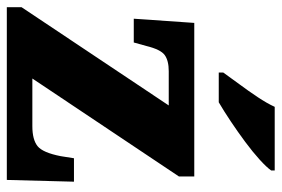

<svg xmlns="http://www.w3.org/2000/svg" viewBox="-148 -658 806 549"><g transform="rotate(90 254.5 -383.0)"><path d="M0 0V-42L281 -463H183Q153 -463 137 -451.5Q121 -440 111 -399L101 -363H33L45 -536H484V-492L204 -73H340Q379 -73 397.5 -88Q416 -103 426 -154L432 -192H499L494 0ZM187 -619Q201 -639 220 -664.5Q239 -690 257 -717Q275 -744 285 -766H467V-756Q458 -743 436 -723Q414 -703 385 -681.5Q356 -660 326 -640Q296 -620 272 -606H187Z"/></g></svg>

Font: Noto Serif Thai SemiCondensed Black
Style: Regular
Weight: 900
Width: 4
Designer: Monotype Design Team
Foundry: Monotype Imaging Inc.
Version: Version 2.002; ttfautohint (v1.8.4.7-5d5b)